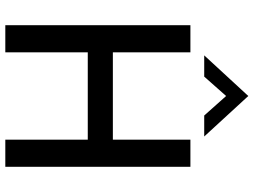

<svg xmlns="http://www.w3.org/2000/svg" viewBox="-136 -819 955 723"><g transform="rotate(90 341.5 -457.5)"><path d="M75 0V-697H177V-405H506V-697H608V0H506V-310.5H177V0ZM188.5 -749 341.5 -915 494 -749H415L341.5 -831.5L268.5 -749Z"/></g></svg>

Font: HK Grotesk Medium
Style: Regular
Weight: 500
Designer: Alfredo Marco Pradil
Foundry: Hanken Design Co.
Version: Version 3.001;FEAKit 1.0